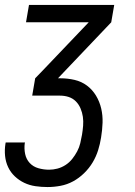

<svg xmlns="http://www.w3.org/2000/svg" viewBox="-23 -540 543 775"><path d="M169 215Q144 215 120 211.5Q96 208 75 198Q54 188 37 172Q20 156 10 135Q0 114 -2.5 89.5Q-5 65 -1 40L0 35H78L77 38Q74 60 78.5 81.5Q83 103 97 118Q111 133 132 139Q153 145 175 145Q192 145 209 140.5Q226 136 241.5 126Q257 116 268.5 101.5Q280 87 288.5 71Q297 55 301 38Q305 21 308 4Q311 -14 312.5 -32.5Q314 -51 311.5 -68.5Q309 -86 302 -102.5Q295 -119 283 -131Q271 -143 254.5 -148.5Q238 -154 219 -154H107L119 -224L150 -256L335 -450H82L94 -520H438L426 -450L211 -224H220Q250 -224 278 -217.5Q306 -211 328 -194.5Q350 -178 364.5 -154Q379 -130 385.5 -102Q392 -74 391 -44.5Q390 -15 385 15Q381 41 373 66.5Q365 92 351 115.5Q337 139 316.5 159Q296 179 272 192Q248 205 221.5 210Q195 215 169 215Z"/></svg>

Font: Iosevka Custom
Style: Italic
Weight: 400
Italic angle: -9°
Monospace: yes
Designer: Belleve Invis
Foundry: Belleve Invis
Version: Version 30.3.3; ttfautohint (v1.8.3)